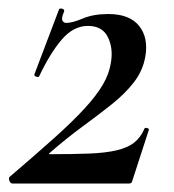

<svg xmlns="http://www.w3.org/2000/svg" viewBox="-20 -432 409 452"><path d="M2 -15Q64 -68 107.5 -107Q151 -146 179 -176.5Q207 -207 222 -232.5Q237 -258 241 -284Q247 -318 234 -344.5Q221 -371 187 -371Q153 -371 125.5 -339Q98 -307 72 -252Q71 -250 65.5 -251.5Q60 -253 61 -257L119 -410Q121 -413 126.5 -411.5Q132 -410 131 -405Q124 -389 127 -383.5Q130 -378 136 -378Q150 -378 175 -388.5Q200 -399 235 -399Q285 -399 307.5 -371Q330 -343 322 -298Q316 -265 295 -238Q274 -211 242.5 -186Q211 -161 173.5 -133.5Q136 -106 97 -72Q95 -71 95.5 -70Q96 -69 98 -69Q152 -69 190 -70.5Q228 -72 254 -78Q280 -84 295.5 -96Q311 -108 320 -129Q321 -132 326.5 -130.5Q332 -129 330 -125L292 -8Q291 -4 289.5 -2Q288 0 284 0Q220 0 148 0Q76 0 9 0Q5 0 2.5 -5.5Q0 -11 2 -15Z"/></svg>

Font: Cormorant Light SemiBold
Style: Italic
Weight: 600
Italic angle: -10°
Version: Version 4.000